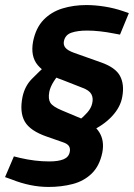

<svg xmlns="http://www.w3.org/2000/svg" viewBox="-26 -730 530 760"><path d="M333 -211 286 -253Q304 -267 319.5 -284.5Q335 -302 339 -321Q344 -342 335.5 -357.5Q327 -373 299 -383L220 -414Q153 -437 123.5 -472Q94 -507 105 -566Q116 -620 146.5 -651.5Q177 -683 221 -696.5Q265 -710 316 -710Q350 -710 388 -704Q426 -698 461 -686L484 -678L449 -593L422 -598Q397 -603 370 -606Q343 -609 319 -609Q281 -609 256.5 -600.5Q232 -592 227 -567Q224 -552 233 -541Q242 -530 267 -521L374 -483Q431 -463 449 -429.5Q467 -396 458 -347Q451 -306 417.5 -270Q384 -234 333 -211ZM166 10Q130 10 93.5 2.5Q57 -5 22 -19L-6 -29L29 -111L53 -105Q83 -98 112 -94.5Q141 -91 169 -91Q205 -91 225.5 -99.5Q246 -108 250 -128Q253 -142 247 -151.5Q241 -161 223 -167L160 -189Q93 -212 72 -249Q51 -286 63 -346Q72 -389 100 -417.5Q128 -446 161 -476L217 -445Q201 -430 187 -408Q173 -386 169 -366Q164 -338 173.5 -323Q183 -308 219 -293L300 -259Q346 -240 367 -206.5Q388 -173 379 -126Q368 -73 337 -43Q306 -13 261.5 -1.5Q217 10 166 10Z"/></svg>

Font: REM Medium
Style: Italic
Weight: 500
Italic angle: -11°
Designer: Octavio Pardo
Foundry: Ashler Design
Version: Version 1.005;gftools[0.9.28]